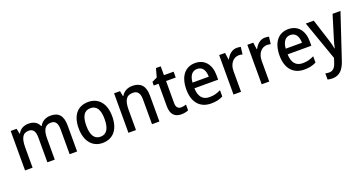

<svg xmlns="http://www.w3.org/2000/svg" viewBox="-41 -1442 4664 2464"><g transform="rotate(-20 2290.5 -210.0)"><path d="M622 -549C558 -549 503 -522 471 -464H464C442 -519 393 -549 319 -549C258 -549 204 -523 176 -467H170L156 -539H75V0H178V-273C178 -393 204 -463 292 -463C352 -463 380 -423 380 -339V0H481V-290C481 -402 513 -463 597 -463C656 -463 684 -423 684 -338V0H786V-354C786 -489 732 -549 622 -549Z M1364 -271C1364 -450 1272 -549 1136 -549C988 -549 906 -447 906 -271C906 -97 995 10 1133 10C1281 10 1364 -97 1364 -271ZM1010 -270C1010 -396 1048 -464 1135 -464C1221 -464 1260 -396 1260 -271C1260 -145 1221 -75 1135 -75C1048 -75 1010 -146 1010 -270Z M1738 -549C1676 -549 1618 -522 1588 -467H1582L1568 -539H1487V0H1590V-273C1590 -400 1621 -463 1715 -463C1780 -463 1809 -421 1809 -338V0H1910V-356C1910 -489 1849 -549 1738 -549Z M2235 -75C2192 -75 2168 -102 2168 -158V-459H2300V-539H2168V-660H2103L2071 -543L2000 -508V-459H2066V-154C2066 -32 2125 10 2209 10C2246 10 2282 2 2305 -9V-88C2285 -80 2259 -75 2235 -75Z M2595 -549C2459 -549 2375 -447 2375 -266C2375 -92 2464 10 2615 10C2681 10 2729 -1 2778 -26V-112C2726 -86 2681 -74 2622 -74C2531 -74 2481 -133 2478 -247H2802V-307C2802 -452 2726 -549 2595 -549ZM2595 -469C2668 -469 2702 -408 2702 -324H2480C2487 -419 2528 -469 2595 -469Z M3164 -549C3099 -549 3051 -503 3021 -445H3016L3003 -539H2922V0H3025V-282C3024 -386 3085 -451 3158 -451C3174 -451 3193 -448 3207 -444L3219 -543C3202 -547 3181 -549 3164 -549Z M3549 -549C3484 -549 3436 -503 3406 -445H3401L3388 -539H3307V0H3410V-282C3409 -386 3470 -451 3543 -451C3559 -451 3578 -448 3592 -444L3604 -543C3587 -547 3566 -549 3549 -549Z M3868 -549C3732 -549 3648 -447 3648 -266C3648 -92 3737 10 3888 10C3954 10 4002 -1 4051 -26V-112C3999 -86 3954 -74 3895 -74C3804 -74 3754 -133 3751 -247H4075V-307C4075 -452 3999 -549 3868 -549ZM3868 -469C3941 -469 3975 -408 3975 -324H3753C3760 -419 3801 -469 3868 -469Z M4105 -539 4295 -1 4276 57C4255 121 4227 154 4174 154C4155 154 4136 151 4122 148V232C4140 236 4161 240 4188 240C4283 240 4338 182 4375 73L4579 -539H4471L4379 -239C4364 -192 4352 -147 4346 -113H4342C4336 -153 4324 -195 4310 -239L4214 -539Z"/></g></svg>

Font: Noto Sans SemiCondensed Medium
Style: Regular
Weight: 500
Width: 4
Designer: Monotype Design Team
Foundry: Monotype Imaging Inc.
Version: Version 2.013